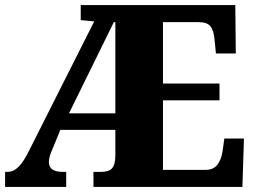

<svg xmlns="http://www.w3.org/2000/svg" viewBox="-20 -734 1002 754"><path d="M0 0V-59H9Q33 -59 52.5 -78.5Q72 -98 92 -138L350 -650L297 -655V-714H904L906 -524H828L823 -574Q820 -613 807 -630Q794 -647 761 -647H620V-406H842V-340H620V-67H788Q818 -67 833.5 -87Q849 -107 854 -140L861 -190H938L932 0H347V-59H378Q408 -59 420.5 -73.5Q433 -88 433 -125V-224H217L187 -151Q172 -119 172 -98Q172 -59 226 -59H240V0ZM251 -289H433V-647H427Z"/></svg>

Font: Noto Serif SemiCondensed Black
Style: Regular
Weight: 900
Width: 4
Designer: Monotype Design Team
Foundry: Monotype Imaging Inc.
Version: Version 2.014; ttfautohint (v1.8.4.7-5d5b)